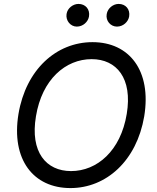

<svg xmlns="http://www.w3.org/2000/svg" viewBox="-20 -953 803 983"><path d="M718.4 -357.6C756.7 -591.3 642 -737.2 453.8 -737.2C268.5 -737.2 112.9 -597.3 74.6 -369.7C36.2 -136 150.9 9.9 340.6 9.9C524.1 9.9 680 -130 718.4 -357.6ZM164.1 -357.6C195 -546.5 315.7 -650.2 449.2 -650.2C576.7 -650.2 659.4 -552.6 628.9 -369.7C598 -180.8 476.9 -77.1 343.8 -77.1C216.3 -77.1 133.2 -174.4 164.1 -357.6ZM320.7 -881C315.7 -847.3 340.9 -816.8 373.2 -816.8C405.2 -816.8 431.1 -841.3 435.7 -869C441.4 -905.2 418 -932.9 381.7 -932.9C354 -932.9 324.9 -911.2 320.7 -881ZM526.3 -881C520.2 -845.9 546.5 -816.8 578.8 -816.8C610.8 -816.8 636.7 -841.3 641.3 -869C647 -905.2 623.6 -932.9 587.4 -932.9C559.7 -932.9 531.2 -911.2 526.3 -881Z"/></svg>

Font: Margiela Sans Text
Style: Italic
Weight: 400
Italic angle: -9.39999°
Designer: Stefan Endress, Andreas Faust
Version: Version 1.100;FEAKit 1.0